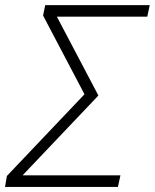

<svg xmlns="http://www.w3.org/2000/svg" viewBox="-30 -734 608 754"><path d="M-10.3 0 -2.9 -43 301.8 -363.8 139.2 -672.9 147.5 -713.9H558.1L548.3 -668.5H193.4L356.4 -358.9L58.6 -45.4H442.9L433.1 0Z"/></svg>

Font: Open Sans Light
Style: Italic
Weight: 300
Italic angle: -12°
Designer: Monotype Design Team
Foundry: Monotype Imaging Inc.
Version: Version 3.003; ttfautohint (v1.8.4)